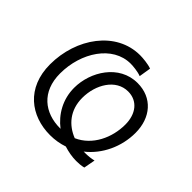

<svg xmlns="http://www.w3.org/2000/svg" viewBox="-130 -686 851 851"><g transform="rotate(45 295.0 -260.5)"><path d="M274 6C304 6 333 1 359 -8C384 0 411 5 437 5C451 5 468 4 483 0L493 -54C478 -50 459 -48 440 -48H431C496 -99 535 -182 535 -269C535 -364 478 -432 385 -432C270 -432 201 -319 201 -218C201 -146 236 -86 287 -47H284C187 -47 112 -104 112 -219C112 -350 190 -471 303 -471C318 -471 350 -468 370 -460L379 -516C358 -524 323 -527 306 -527C156 -527 52 -380 52 -216C52 -69 153 6 274 6ZM258 -212C258 -296 306 -376 382 -376C441 -376 477 -330 477 -263C477 -181 438 -96 361 -62C302 -85 258 -135 258 -212Z"/></g></svg>

Font: Fixel Text 20240404 Light
Style: Italic
Weight: 300
Width: 4
Italic angle: -10°
Designer: AlfaBravo + MacPaw
Foundry: Kyrylo Tkachov, Marchela Mozhyna, Serhii Makarenko, Maria Weinstein, Zakhar Kryvoshyya
Version: Version 1.211;Glyphs 3.2 (3225)